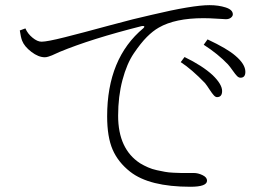

<svg xmlns="http://www.w3.org/2000/svg" viewBox="-20 -716 1040 734"><path d="M781.2 -696.3Q815.4 -696.3 842.8 -687.5Q870.1 -678.7 870.1 -661.1Q870.1 -654.3 862.8 -648.4Q855.5 -642.6 843.8 -642.6Q838.9 -642.6 810.1 -644.5Q781.2 -646.5 757.8 -646.5Q649.4 -646.5 586.9 -610.4Q564.5 -597.7 541.5 -574.7Q518.6 -551.8 491.7 -512.2Q464.8 -472.7 448.2 -410.2Q431.6 -347.7 431.6 -273.4Q431.6 -146.5 515.6 -91.8Q530.3 -83 545.9 -76.2Q561.5 -69.3 579.6 -65.4Q597.7 -61.5 610.8 -59.1Q624 -56.6 643.6 -55.7Q663.1 -54.7 671.4 -54.7Q679.7 -54.7 699.2 -54.7Q718.8 -54.7 720.7 -54.7Q737.3 -54.7 754.4 -46.4Q771.5 -38.1 771.5 -25.4Q771.5 -2 708 -2Q550.8 -2 477.5 -59.6Q431.6 -95.7 410.6 -144Q389.6 -192.4 389.6 -271.5Q389.6 -493.2 528.3 -608.4Q531.2 -611.3 531.7 -613.3Q532.2 -615.2 529.8 -616.2Q527.3 -617.2 521.5 -616.2Q328.1 -567.4 208 -517.6Q203.1 -515.6 193.8 -511.2Q184.6 -506.8 178.7 -504.4Q172.9 -502 165 -499.5Q157.2 -497.1 151.4 -497.1Q127 -497.1 100.1 -517.6Q73.2 -538.1 64.5 -560.5Q59.6 -573.2 55.7 -599.6L77.1 -607.4Q85.9 -586.9 104.5 -571.8Q123 -556.6 138.7 -556.6Q160.2 -556.6 228 -573.7Q295.9 -590.8 396.5 -618.2Q497.1 -645.5 559.6 -659.2Q715.8 -696.3 781.2 -696.3ZM758.8 -544.9 773.4 -565.4Q848.6 -530.3 879.9 -502.9Q918 -470.7 918 -441.4Q918 -418.9 899.4 -418.9Q892.6 -418.9 886.2 -425.3Q879.9 -431.6 869.6 -446.3Q859.4 -460.9 851.6 -469.7Q813.5 -509.8 758.8 -544.9ZM670.9 -478.5 685.5 -498Q753.9 -464.8 793 -428.7Q829.1 -393.6 829.1 -368.2Q829.1 -344.7 809.6 -344.7Q803.7 -344.7 797.4 -351.6Q791 -358.4 781.2 -373.5Q771.5 -388.7 763.7 -398.4Q712.9 -451.2 670.9 -478.5Z"/></svg>

Font: GenYoMin TW TTF ExtraLight
Style: Regular
Weight: 250
Version: Version 1.300